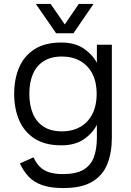

<svg xmlns="http://www.w3.org/2000/svg" viewBox="-20 -727 664 975"><path d="M291 -511Q360 -511 404.5 -481Q449 -451 472 -408V-500H548V-27Q548 48 525 106Q502 164 448 196Q394 228 302 228Q237 228 194.5 213Q152 198 125.5 170Q99 142 81 103L150 72Q163 100 181.5 119Q200 138 228.5 147.5Q257 157 300 157Q366 157 403.5 135Q441 113 456.5 71.5Q472 30 472 -27V-93Q449 -49 404.5 -19Q360 11 291 11Q209 11 156 -23Q103 -57 77.5 -116Q52 -175 52 -250Q52 -326 77.5 -385Q103 -444 156 -477.5Q209 -511 291 -511ZM129 -250Q129 -193 147 -150Q165 -107 202 -83.5Q239 -60 294 -60Q349 -60 389 -83.5Q429 -107 450 -150Q471 -193 471 -250Q471 -308 450 -350.5Q429 -393 389 -416.5Q349 -440 294 -440Q239 -440 202 -416.5Q165 -393 147 -350.5Q129 -308 129 -250ZM353 -558H265L162 -707H237L309 -603L380 -707H455Z"/></svg>

Font: Nata Sans
Style: Regular
Weight: 400
Designer: Daniel Uzquiano Cruz
Version: Version 1.001